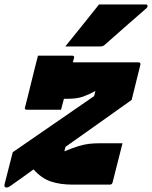

<svg xmlns="http://www.w3.org/2000/svg" viewBox="-48 -826 680 859"><path d="M122 -577H275Q286 -577 283 -566Q281 -558 278 -547H572Q582 -547 580 -536L541 -379Q469 -328 394 -274.5Q319 -221 245 -169L240 -149Q279 -165 304 -172.5Q329 -180 350.5 -182.5Q372 -185 397 -185H500Q494 -161 486 -129.5Q478 -98 470 -66.5Q462 -35 456 -11Q454 0 443 0H278Q221 0 179.5 -14Q138 -28 102 -68Q75 -48 48.5 -29.5Q22 -11 -3 7Q-12 13 -18 13Q-30 13 -28 0L9 -145Q100 -208 191 -270.5Q282 -333 373 -396L379 -419Q350 -403 323 -393.5Q296 -384 254 -384H238Q230 -354 225 -335H72Q60 -335 64 -346Q69 -366 77 -397Q85 -428 93 -462Q101 -496 109 -526.5Q117 -557 122 -577ZM395 -806H605Q611 -806 612 -800.5Q613 -795 608 -790Q559 -747 516.5 -710Q474 -673 420 -625Q413 -618 398 -618H244Q282 -665 319.5 -711.5Q357 -758 395 -806Z"/></svg>

Font: Recursive Sn Lnr St Blk
Style: Italic
Weight: 900
Italic angle: -15°
Version: Version 1.079;hotconv 1.0.112;makeotfexe 2.5.65598; ttfautoh